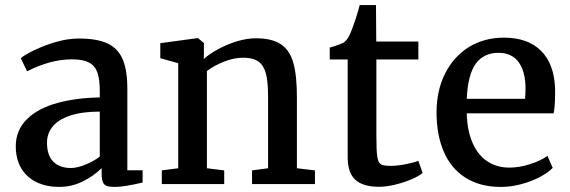

<svg xmlns="http://www.w3.org/2000/svg" viewBox="-20 -717 2222 748"><path d="M368.7 -362.8Q368.7 -409.7 358.9 -435.8Q349.1 -461.9 326.2 -473.6Q303.2 -485.8 259.8 -485.8Q177.7 -485.8 85.9 -439.5H85.4L61 -490.2Q75.7 -503.4 114 -521.7Q152.3 -540 196.8 -553.2Q243.7 -566.9 287.1 -566.9Q358.4 -566.9 399.2 -547.6Q439.9 -528.3 458 -485.8Q476.1 -443.8 476.1 -371.1V-53.7H535.6V-5.9Q463.4 11.2 428.2 11.2Q406.7 11.2 396.5 7.6Q386.2 3.9 381.3 -6.3Q376 -17.1 376 -38.6V-62Q345.2 -31.2 302 -10Q258.8 11.2 210.4 11.2Q162.6 11.2 124.5 -6.3Q86.4 -23.9 64.5 -58.6Q41.5 -94.7 41.5 -147.5Q41.5 -210 85.2 -252.9Q128.9 -295.9 205.6 -316.4Q277.8 -335.9 368.7 -337.4ZM368.7 -282.2Q299.3 -282.2 252.4 -266.4Q205.6 -250.5 184.1 -222.7Q163.1 -195.8 163.1 -161.6Q163.1 -111.8 187.7 -87.2Q212.4 -62.5 256.8 -62.5Q279.8 -62.5 312.3 -75.4Q344.7 -88.4 368.7 -106.9Z M674.3 -61.5V-470.7L604.5 -490.2V-548.8L749 -568.4H751.5L774.4 -549.3V-509.8L773.9 -487.3Q796.9 -507.8 831.1 -526.1Q865.2 -544.4 903.3 -556.2Q942.4 -567.9 976.6 -567.9Q1039.6 -567.9 1074.5 -544.4Q1109.4 -521 1123 -471.2Q1136.7 -422.9 1136.7 -337.4V-61.5L1207 -53.2V0H961.9V-53.2L1024.4 -61.5V-337.9Q1024.4 -396.5 1016.6 -428.2Q1008.8 -460 988.3 -476.1Q967.3 -492.2 926.3 -492.2Q892.6 -492.2 854.5 -477.5Q816.4 -462.9 786.1 -440.4V-61.5L853.5 -53.2V0H610.4V-53.2Z M1264.6 -485.4V-531.7Q1277.8 -535.2 1295.7 -541.5Q1313.5 -547.9 1319.3 -551.3Q1335.4 -563 1345.7 -589.4Q1353 -605.5 1365 -641.8Q1377 -678.2 1381.3 -697.3H1444.8L1445.8 -555.2H1609.9V-485.4H1446.3V-189.9Q1446.3 -128.4 1449.7 -107.4Q1452.1 -91.8 1457 -84Q1461.9 -76.2 1472.2 -73.5Q1482.4 -70.8 1502 -70.8H1502.4Q1526.9 -70.8 1558.8 -76.9Q1590.8 -83 1609.4 -90.3H1609.9L1626.5 -43Q1611.8 -30.8 1582.5 -18.3Q1553.2 -5.9 1519.5 2.4Q1484.9 10.7 1457.5 10.7H1456.5Q1394.5 10.7 1364.5 -16.4Q1334.5 -43.5 1334.5 -105V-485.4Z M1807.6 -534.2Q1867.2 -570.3 1942.9 -570.3Q2036.6 -570.3 2087.9 -519Q2139.2 -467.8 2142.6 -371.1V-353.5Q2142.6 -302.7 2136.7 -275.4H1798.3Q1800.3 -205.6 1822.3 -157.5Q1844.2 -109.4 1881.8 -86.4Q1918 -64 1964.4 -64Q2002.9 -64 2045.4 -77.6Q2087.9 -91.3 2112.8 -109.9L2133.3 -63Q2114.3 -43.5 2081.8 -26.6Q2049.3 -9.8 2010.3 0.5Q1970.7 11.2 1931.2 11.2Q1850.1 11.2 1793.5 -24.7Q1736.8 -60.5 1708.5 -127Q1680.7 -192.4 1680.7 -278.8Q1680.7 -364.3 1714.1 -430.7Q1747.6 -497.1 1807.6 -534.2ZM2025.4 -332Q2027.3 -347.7 2027.3 -374Q2026.9 -438.5 2000.5 -474.9Q1974.1 -511.2 1921.4 -511.2Q1864.7 -511.2 1833.7 -469Q1802.7 -426.8 1798.3 -332Z"/></svg>

Font: Merriweather
Style: Regular
Weight: 400
Designer: Eben Sorkin
Foundry: Eben Sorkin
Version: Version 1.584; ttfautohint (v1.8.1)